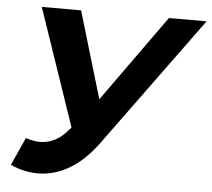

<svg xmlns="http://www.w3.org/2000/svg" viewBox="-51 -755 907 823"><g transform="rotate(5 402.5 -344.0)"><path d="M77 -134Q113 -122 143.5 -123Q174 -124 202.5 -138.5Q231 -153 256 -183L300 -229L318 -246L643 -700H805L397 -141Q343 -67 281 -29Q219 9 153 12Q87 15 23 -14ZM297 -111 96 -700H265L405 -230Z"/></g></svg>

Font: MOST Montserrat
Style: Bold Italic
Weight: 700
Italic angle: -11.3°
Designer: Julieta Ulanovsky
Foundry: Julieta Ulanovsky
Version: Version 8.000;March 11, 2024;FontCreator 15.0.0.2926 64-bit